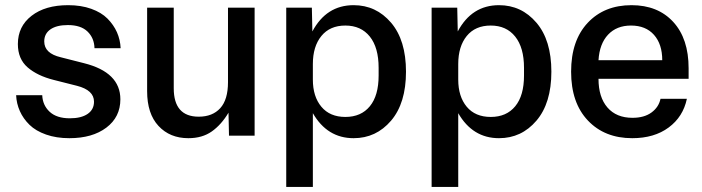

<svg xmlns="http://www.w3.org/2000/svg" viewBox="-20 -530 2744 750"><path d="M189.9 -217.8Q126 -233.9 87.9 -266.8Q49.8 -299.8 49.8 -357.9Q49.8 -426.8 103.3 -468.3Q156.7 -509.8 246.1 -509.8Q296.9 -509.8 336.4 -495.6Q376 -481.4 399.9 -457.3Q423.8 -433.1 436.8 -404.1Q449.7 -375 451.2 -341.8H349.1Q348.1 -381.3 322 -406.7Q295.9 -432.1 245.1 -432.1Q201.2 -432.1 177 -415.3Q152.8 -398.4 152.8 -368.2Q152.8 -321.3 217.8 -306.2L308.1 -283.2Q450.2 -247.6 450.2 -142.1Q450.2 -72.8 395.5 -31.5Q340.8 9.8 251 9.8Q200.2 9.8 159.9 -4.4Q119.6 -18.6 95.2 -42.5Q70.8 -66.4 57.6 -95.9Q44.4 -125.5 43 -158.2H145Q146.5 -119.1 173.8 -93.5Q201.2 -67.9 252.9 -67.9Q297.4 -67.9 322.3 -85Q347.2 -102.1 347.2 -132.8Q347.2 -177.7 280.8 -194.8Z M715.8 9.8Q643.6 9.8 599.1 -38.1Q554.7 -85.9 554.7 -173.8V-500H658.7V-185.1Q658.7 -74.2 756.3 -74.2Q810.1 -74.2 840.3 -107.4Q870.6 -140.6 870.6 -209V-500H974.6V0H874.5L872.6 -89.8Q844.7 -43 807.4 -16.6Q770 9.8 715.8 9.8Z M1098.1 200.2V-500H1198.2L1200.2 -407.2Q1254.9 -509.8 1361.3 -509.8Q1449.2 -509.8 1507.6 -441.4Q1565.9 -373 1565.9 -250Q1565.9 -127 1507.6 -58.6Q1449.2 9.8 1361.3 9.8Q1258.3 9.8 1202.1 -87.9V200.2ZM1202.1 -219.2Q1202.1 -152.8 1235.4 -113Q1268.6 -73.2 1329.1 -73.2Q1390.6 -73.2 1424.8 -115Q1459 -156.7 1459 -234.9V-265.1Q1459 -344.2 1424.6 -387.2Q1390.1 -430.2 1329.1 -430.2Q1268.6 -430.2 1235.4 -389.4Q1202.1 -348.6 1202.1 -279.8Z M1666 200.2V-500H1766.1L1768.1 -407.2Q1822.8 -509.8 1929.2 -509.8Q2017.1 -509.8 2075.4 -441.4Q2133.8 -373 2133.8 -250Q2133.8 -127 2075.4 -58.6Q2017.1 9.8 1929.2 9.8Q1826.2 9.8 1770 -87.9V200.2ZM1770 -219.2Q1770 -152.8 1803.2 -113Q1836.4 -73.2 1897 -73.2Q1958.5 -73.2 1992.7 -115Q2026.9 -156.7 2026.9 -234.9V-265.1Q2026.9 -344.2 1992.4 -387.2Q1958 -430.2 1897 -430.2Q1836.4 -430.2 1803.2 -389.4Q1770 -348.6 1770 -279.8Z M2449.7 9.8Q2341.8 9.8 2276.4 -59.3Q2210.9 -128.4 2210.9 -250Q2210.9 -371.6 2275.6 -440.7Q2340.3 -509.8 2446.8 -509.8Q2549.8 -509.8 2609.9 -444.3Q2669.9 -378.9 2669.9 -263.2V-222.2H2317.9Q2317.9 -150.4 2352.8 -110.1Q2387.7 -69.8 2450.7 -69.8Q2496.6 -69.8 2524.9 -90.6Q2553.2 -111.3 2560.1 -144H2663.1Q2648.4 -73.7 2592 -32Q2535.6 9.8 2449.7 9.8ZM2317.9 -294.9H2566.9Q2566.9 -357.4 2534.7 -393.8Q2502.4 -430.2 2444.8 -430.2Q2388.7 -430.2 2355.2 -394.5Q2321.8 -358.9 2317.9 -294.9Z"/></svg>

Font: TASA Orbiter Deck Medium
Style: Regular
Weight: 500
Designer: Weizhong Zhang
Version: Version 1.000;Glyphs 3.1.2 (3151)